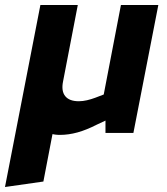

<svg xmlns="http://www.w3.org/2000/svg" viewBox="-49 -533 669 770"><path d="M-29 217 113 -513H263L204 -207Q196 -168 212.5 -147.5Q229 -127 267 -127Q283 -127 300 -131Q317 -135 333 -141L367 -154L436 -513H586L486 0H374V-88L401 -62L339 -33Q298 -12 262 -2Q226 8 191 8Q170 8 153 2.5Q136 -3 124 -9L173 -55L125 195Z"/></svg>

Font: REM SemiBold
Style: Italic
Weight: 600
Italic angle: -11°
Designer: Octavio Pardo
Foundry: Ashler Design
Version: Version 1.005;gftools[0.9.28]